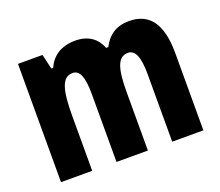

<svg xmlns="http://www.w3.org/2000/svg" viewBox="-98 -700 963 839"><g transform="rotate(-20 383.0 -280.0)"><path d="M572 -560C513 -560 474 -533 449 -484H439C422 -528 386 -560 322 -560C259 -560 213 -532 192 -481H183L167 -550H53V0H198V-255C198 -374 213 -431 263 -431C297 -431 311 -393 311 -316V0H457V-271C457 -380 472 -431 521 -431C554 -431 570 -393 570 -315V0H715V-360C715 -495 667 -560 572 -560Z"/></g></svg>

Font: Noto Sans Armenian ExtraCondensed ExtraBold
Style: Regular
Weight: 800
Width: 2
Designer: Monotype Design Team
Foundry: Monotype Imaging Inc.
Version: Version 2.008